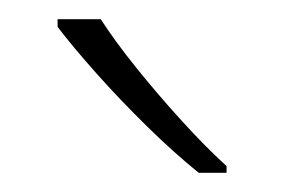

<svg xmlns="http://www.w3.org/2000/svg" viewBox="-20 -786 296 200"><path d="M85 -766Q99 -744 121.5 -716Q144 -688 169 -660.5Q194 -633 216 -613V-606H187Q161 -627 133 -654.5Q105 -682 80.5 -709.5Q56 -737 40 -758V-766Z"/></svg>

Font: Noto Sans Bengali ExtraLight
Style: Regular
Weight: 200
Designer: Jelle Bosma - Monotype Design Team
Foundry: Monotype Imaging Inc.
Version: Version 2.003; ttfautohint (v1.8.4.7-5d5b)